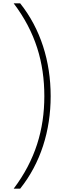

<svg xmlns="http://www.w3.org/2000/svg" viewBox="-20 -906 374 1152"><path d="M284 -329C284 -539 223 -733 101 -886H62C193 -713 246 -531 246 -329C246 -129 192 54 62 226H101C223 73 284 -120 284 -329Z"/></svg>

Font: Noto Sans Kannada UI ExtraCondensed ExtraLight
Style: Regular
Weight: 200
Width: 2
Designer: Jelle Bosma - Monotype Design Team
Foundry: Monotype Imaging Inc.
Version: Version 2.005